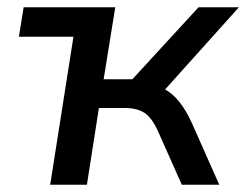

<svg xmlns="http://www.w3.org/2000/svg" viewBox="-20 -508 677 528"><path d="M118 0 182 -407H32L45 -488H297L265 -290H344L526 -488H637L434 -262Q476 -239 507 -171L583 0H480L415 -146Q398 -184 377.5 -197.5Q357 -211 323 -211H252L219 0Z"/></svg>

Font: Nunito Sans SemiBold
Style: Italic
Weight: 600
Italic angle: -9°
Designer: Vernon Adams
Foundry: Vernon Adams
Version: Version 3.006; ttfautohint (v1.8.3)